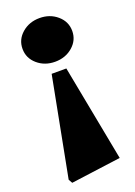

<svg xmlns="http://www.w3.org/2000/svg" viewBox="-140 -573 589 835"><g transform="rotate(-20 154.5 -155.0)"><path d="M190 -270 275 175 44 206 34 188 122 -270ZM155 -516Q203 -516 236.5 -487Q270 -458 270 -415Q270 -372 236.5 -343Q203 -314 155 -314Q107 -314 73.5 -343Q40 -372 40 -415Q40 -458 73.5 -487Q107 -516 155 -516Z"/></g></svg>

Font: Platypi Light ExtraBold
Style: Regular
Weight: 800
Version: Version 1.200